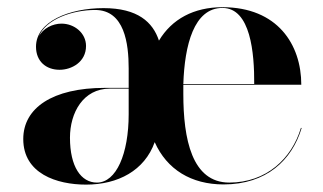

<svg xmlns="http://www.w3.org/2000/svg" viewBox="-20 -490 875 520"><path d="M77.5 -363.5C77.5 -324 104.5 -301 141.5 -301C174 -301 213 -322 213 -365.5C213 -400.5 181.5 -426 146.5 -426C123 -426 96 -413.5 84.5 -390C104 -439 178 -463 237.5 -463C317.5 -463 328.5 -371.5 328.5 -304.5V-252H264C122 -252 43 -197.5 43 -113.5C43 -19.5 134 10 213 10C299.5 10 371.5 -28 399 -105C432 -31 498 9.5 585.5 9.5C701.5 9.5 771 -56.5 797 -143.5H795C770 -60 701 4.5 601 4.5C499.5 4.5 476.5 -114 476.5 -235.5C476.5 -244 476.5 -252 476.5 -260.5H796C796 -369.5 731.5 -470.5 582.5 -470.5C505 -470.5 445.5 -438.5 410.5 -380C394 -430 353 -468 260.5 -468C168 -468 77.5 -432 77.5 -363.5ZM668.5 -262.5H476.5C480 -367.5 505 -468.5 582.5 -468.5C659 -468.5 669 -345.5 668.5 -262.5ZM242.5 4.5C199.5 4.5 169.5 -38.5 169.5 -117C169.5 -185 205.5 -250 277.5 -250H328.5V-180.5C328.5 -73.5 295 4.5 242.5 4.5Z"/></svg>

Font: Bodoni* 96pt Medium
Style: Regular
Weight: 500
Version: Version 2.3